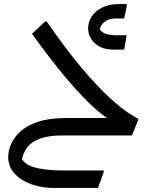

<svg xmlns="http://www.w3.org/2000/svg" viewBox="-20 -661 740 937"><path d="M284 0Q217 0 175 15.5Q133 31 112 59.5Q91 88 85 126L73 84Q87 137 142 154Q197 171 288 171H486V179L458 256H236Q184 256 134 238.5Q84 221 52 187Q20 153 20 104Q20 76 33.5 43.5Q47 11 78.5 -18.5Q110 -48 165 -66.5Q220 -85 304 -85H548L522 -73Q476 -99 416.5 -156.5Q357 -214 286.5 -299.5Q216 -385 136 -496L200 -556H208Q305 -416 381.5 -326Q458 -236 514 -185Q570 -134 605.5 -111Q641 -88 656 -80L624 0ZM410 -522Q410 -554 428 -581Q446 -608 479.5 -624.5Q513 -641 559 -641H599V-633L586 -571H548Q511 -571 490 -554.5Q469 -538 465 -509L460 -528Q475 -501 499 -495Q523 -489 548 -489H597V-482L586 -419H532Q492 -419 464.5 -434.5Q437 -450 423.5 -473.5Q410 -497 410 -522Z"/></svg>

Font: Kufam
Style: Regular
Weight: 400
Designer: Wael Morcos, Artur Schmal
Foundry: Original Type
Version: Version 1.301; ttfautohint (v1.8.3)